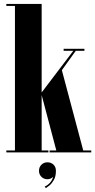

<svg xmlns="http://www.w3.org/2000/svg" viewBox="-20 -770 481 970"><path d="M12 0V-10H55.5V-740H12V-750H190.5V-303L350.5 -513.5H301.5V-523.5H406.5V-513.5H363L292.5 -415.5L400.5 -10H441V0H230.5V-10H264.5L190.5 -289.5V-10H224.5V0ZM211.5 180.5 206 172.5Q238.5 157.5 248.5 123.5Q236 135.5 219.5 135.5Q201.5 135.5 189.2 123.2Q177 111 177 93Q177 74.5 189.2 62.2Q201.5 50 219.5 50Q238 50 250.2 61.8Q262.5 73.5 262.5 93Q262.5 121 252.2 139Q242 157 229.8 167Q217.5 177 211.5 180.5Z"/></svg>

Font: Imbue 100pt ExtraBold
Style: Regular
Weight: 800
Designer: Tyler Finck
Foundry: Etcetera Type Company
Version: Version 1.102; ttfautohint (v1.8.3)